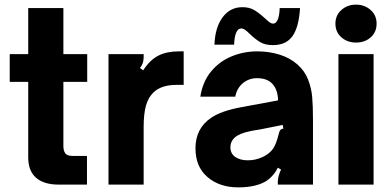

<svg xmlns="http://www.w3.org/2000/svg" viewBox="-20 -798 1693 830"><path d="M233 0Q170 0 136 -29.5Q102 -59 102 -118V-444H22V-564H102V-763H254V-564H357V-444H254V-167Q254 -147 262 -135.5Q270 -124 294 -124H356V0Z M449 0V-564H601V-552Q601 -537 597.5 -526Q594 -515 585 -504L599 -494Q628 -539 664.5 -557.5Q701 -576 753 -576H774V-431H742Q678 -431 644 -399Q621 -377 611 -341.5Q601 -306 601 -249V0Z M825 -157Q825 -243 893 -289Q937 -319 1025 -335L1182 -364Q1181 -411 1157 -436Q1135 -460 1091 -460Q1056 -460 1030 -438.5Q1004 -417 997 -380H846Q856 -445 892.5 -489Q929 -533 981.5 -554.5Q1034 -576 1092 -576Q1143 -576 1188 -562Q1233 -548 1265 -520Q1297 -492 1311.5 -455Q1326 -418 1329.5 -379.5Q1333 -341 1333 -280V0H1181V-12Q1181 -36 1195 -65L1181 -73Q1166 -41 1135 -18Q1090 12 1010 12Q929 12 877 -32.5Q825 -77 825 -157ZM1117 -120Q1146 -134 1161 -156Q1174 -175 1185 -219Q1187 -230 1191.5 -235.5Q1196 -241 1205 -242L1202 -258L1107 -239L1066 -232Q1037 -226 1020.5 -219Q1004 -212 993 -202Q976 -185 976 -162Q976 -134 997 -119.5Q1018 -105 1051 -105Q1086 -105 1117 -120ZM1060 -651Q1058 -653 1050 -660.5Q1042 -668 1035.5 -671.5Q1029 -675 1023 -675Q995 -675 992 -605H907Q910 -680 942.5 -723.5Q975 -767 1028 -767Q1058 -767 1079 -754.5Q1100 -742 1124 -720Q1138 -707 1145.5 -701.5Q1153 -696 1161 -696Q1173 -696 1180.5 -713Q1188 -730 1189 -763H1277Q1272 -681 1244.5 -642Q1217 -603 1160 -603Q1126 -603 1104.5 -616Q1083 -629 1060 -651Z M1595 0H1443V-564H1595ZM1430 -696Q1430 -732 1456 -755Q1482 -778 1519 -778Q1556 -778 1582 -755Q1608 -732 1608 -696Q1608 -659 1582.5 -636.5Q1557 -614 1519 -614Q1482 -614 1456 -636.5Q1430 -659 1430 -696Z"/></svg>

Font: Open Sauce Sans ExtraBold
Style: Regular
Weight: 800
Designer: Alfredo Marco Pradil
Foundry: Creative Sauce Fz LLC
Version: Version 1.477